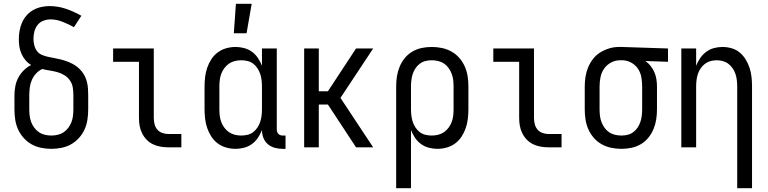

<svg xmlns="http://www.w3.org/2000/svg" viewBox="-20 -775 4040 1010"><path d="M250 8Q223 8 196 2.5Q169 -3 146 -16Q123 -29 104.5 -49.5Q86 -70 75 -94.5Q64 -119 60 -146Q56 -173 56 -200V-272Q56 -297 60.5 -321Q65 -345 76 -366Q87 -387 104.5 -404.5Q122 -422 144 -433Q127 -443 114 -458.5Q101 -474 93 -492Q85 -510 82 -529.5Q79 -549 79 -569Q79 -591 83 -613.5Q87 -636 96 -656.5Q105 -677 120 -694Q135 -711 154.5 -722Q174 -733 196 -738Q218 -743 240 -743Q285 -743 327.5 -728.5Q370 -714 408 -692L369 -632Q355 -640 340 -647Q325 -654 310 -660Q295 -666 279 -669.5Q263 -673 247 -673Q227 -673 208.5 -666Q190 -659 178 -644Q166 -629 161 -609.5Q156 -590 156 -571Q156 -554 160 -537.5Q164 -521 173.5 -507.5Q183 -494 199 -487Q215 -480 231 -476.5Q247 -473 263.5 -470Q280 -467 296.5 -463Q313 -459 328.5 -453.5Q344 -448 359 -440.5Q374 -433 387 -422.5Q400 -412 410.5 -399Q421 -386 428 -370.5Q435 -355 438.5 -339Q442 -323 443 -306Q444 -289 444 -272V-200Q444 -173 440 -146Q436 -119 425 -94.5Q414 -70 395.5 -49.5Q377 -29 354 -16Q331 -3 304 2.5Q277 8 250 8ZM250 -62Q267 -62 284 -66Q301 -70 315 -79.5Q329 -89 339.5 -103Q350 -117 356 -133Q362 -149 364 -166Q366 -183 366 -200V-272Q366 -293 363 -313.5Q360 -334 348.5 -351Q337 -368 319.5 -379Q302 -390 282 -395.5Q262 -401 242 -404Q222 -407 202 -412Q183 -403 169 -387.5Q155 -372 147 -353Q139 -334 136.5 -313.5Q134 -293 134 -272V-200Q134 -183 136 -166Q138 -149 144 -133Q150 -117 160.5 -103Q171 -89 185 -79.5Q199 -70 216 -66Q233 -62 250 -62Z M866 0Q845 0 824.5 -3.5Q804 -7 785 -16Q766 -25 751.5 -40Q737 -55 727.5 -74Q718 -93 714.5 -113.5Q711 -134 711 -155V-450H575V-520H789V-155Q789 -138 793 -122Q797 -106 807.5 -93.5Q818 -81 834 -75.5Q850 -70 866 -70H934V0Z M1210 -600 1221 -755H1304L1277 -600ZM1219 8Q1194 8 1169.5 1Q1145 -6 1125 -21Q1105 -36 1091.5 -57Q1078 -78 1070 -101.5Q1062 -125 1059 -150Q1056 -175 1056 -200V-320Q1056 -345 1059 -370Q1062 -395 1070 -418.5Q1078 -442 1091.5 -463Q1105 -484 1125 -499Q1145 -514 1169.5 -521Q1194 -528 1219 -528Q1242 -528 1264.5 -522Q1287 -516 1305.5 -502.5Q1324 -489 1337 -469.5Q1350 -450 1358 -429V-520H1436V-93Q1436 -87 1438 -81Q1440 -75 1444.5 -70.5Q1449 -66 1455 -64Q1461 -62 1467 -62H1482V8H1467Q1446 8 1425.5 2.5Q1405 -3 1389 -16.5Q1373 -30 1365.5 -50Q1358 -70 1358 -91Q1350 -70 1337 -50.5Q1324 -31 1305.5 -17.5Q1287 -4 1264.5 2Q1242 8 1219 8ZM1249 -62Q1266 -62 1282.5 -66Q1299 -70 1312 -80Q1325 -90 1334.5 -104.5Q1344 -119 1349 -134.5Q1354 -150 1356 -166.5Q1358 -183 1358 -200V-320Q1358 -337 1356 -353.5Q1354 -370 1349 -385.5Q1344 -401 1334.5 -415.5Q1325 -430 1312 -440Q1299 -450 1282.5 -454Q1266 -458 1249 -458Q1232 -458 1215.5 -454Q1199 -450 1185 -440.5Q1171 -431 1160.5 -417Q1150 -403 1144 -387Q1138 -371 1136 -354Q1134 -337 1134 -320V-200Q1134 -183 1136 -166Q1138 -149 1144 -133Q1150 -117 1160.5 -103Q1171 -89 1185 -79.5Q1199 -70 1215.5 -66Q1232 -62 1249 -62Z M1580 0V-520H1657V-295H1705L1853 -520H1943L1771 -260L1943 0H1853L1705 -225H1657V0Z M2064 215V-320Q2064 -347 2068 -373Q2072 -399 2082 -423.5Q2092 -448 2109 -469Q2126 -490 2149 -503.5Q2172 -517 2198 -522.5Q2224 -528 2251 -528Q2278 -528 2304.5 -522.5Q2331 -517 2354.5 -504Q2378 -491 2396 -470.5Q2414 -450 2425 -425Q2436 -400 2440 -373.5Q2444 -347 2444 -320V-200Q2444 -175 2441 -150Q2438 -125 2430 -101.5Q2422 -78 2408.5 -57Q2395 -36 2375 -21Q2355 -6 2330.5 1Q2306 8 2281 8Q2258 8 2235.5 2Q2213 -4 2194.5 -17.5Q2176 -31 2163 -50.5Q2150 -70 2142 -91V215ZM2251 -62Q2268 -62 2284.5 -66Q2301 -70 2315 -79.5Q2329 -89 2339.5 -103Q2350 -117 2356 -133Q2362 -149 2364 -166Q2366 -183 2366 -200V-320Q2366 -337 2364 -354Q2362 -371 2356 -387Q2350 -403 2340 -417Q2330 -431 2316 -440.5Q2302 -450 2285 -454Q2268 -458 2251 -458Q2234 -458 2218 -454Q2202 -450 2188.5 -440Q2175 -430 2165.5 -415.5Q2156 -401 2151 -385.5Q2146 -370 2144 -353.5Q2142 -337 2142 -320V-200Q2142 -183 2144 -166.5Q2146 -150 2151 -134.5Q2156 -119 2165.5 -104.5Q2175 -90 2188 -80Q2201 -70 2217.5 -66Q2234 -62 2251 -62Z M2866 0Q2845 0 2824.5 -3.5Q2804 -7 2785 -16Q2766 -25 2751.5 -40Q2737 -55 2727.5 -74Q2718 -93 2714.5 -113.5Q2711 -134 2711 -155V-450H2575V-520H2789V-155Q2789 -138 2793 -122Q2797 -106 2807.5 -93.5Q2818 -81 2834 -75.5Q2850 -70 2866 -70H2934V0Z M3249 8Q3222 8 3195.5 2.5Q3169 -3 3145.5 -16Q3122 -29 3104 -49.5Q3086 -70 3075 -95Q3064 -120 3060 -146.5Q3056 -173 3056 -200V-320Q3056 -346 3060 -371.5Q3064 -397 3074 -421Q3084 -445 3100 -465.5Q3116 -486 3138 -499.5Q3160 -513 3185 -520.5Q3210 -528 3236 -528H3250L3494 -520V-450L3375 -454Q3391 -443 3403 -427.5Q3415 -412 3422.5 -394.5Q3430 -377 3433 -358Q3436 -339 3436 -320V-200Q3436 -173 3432 -147Q3428 -121 3418 -96.5Q3408 -72 3391 -51Q3374 -30 3351 -16.5Q3328 -3 3302 2.5Q3276 8 3249 8ZM3249 -62Q3266 -62 3282 -66Q3298 -70 3311.5 -80Q3325 -90 3334.5 -104.5Q3344 -119 3349 -134.5Q3354 -150 3356 -166.5Q3358 -183 3358 -200V-320Q3358 -344 3354 -367.5Q3350 -391 3337.5 -411Q3325 -431 3304 -443.5Q3283 -456 3259 -458H3242Q3217 -458 3194.5 -446Q3172 -434 3158 -414Q3144 -394 3139 -369.5Q3134 -345 3134 -320V-200Q3134 -183 3136 -166Q3138 -149 3144 -133Q3150 -117 3160 -103Q3170 -89 3184 -79.5Q3198 -70 3215 -66Q3232 -62 3249 -62Z M3858 215V-320Q3858 -337 3856 -353.5Q3854 -370 3849 -385.5Q3844 -401 3834.5 -415Q3825 -429 3812 -439Q3799 -449 3783 -453.5Q3767 -458 3750 -458Q3733 -458 3717 -453.5Q3701 -449 3688 -439Q3675 -429 3665.5 -415Q3656 -401 3651 -385.5Q3646 -370 3644 -353.5Q3642 -337 3642 -320V0H3564V-520H3642V-429Q3650 -450 3663 -469Q3676 -488 3694.5 -502Q3713 -516 3735.5 -522Q3758 -528 3780 -528Q3805 -528 3829 -521Q3853 -514 3871.5 -498.5Q3890 -483 3903 -461.5Q3916 -440 3923.5 -416.5Q3931 -393 3933.5 -368.5Q3936 -344 3936 -320V215Z"/></svg>

Font: Iosevka SS18
Style: Regular
Weight: 400
Monospace: yes
Designer: Belleve Invis
Foundry: Belleve Invis
Version: Version 25.1.1; ttfautohint (v1.8.4)